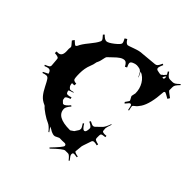

<svg xmlns="http://www.w3.org/2000/svg" viewBox="-260 -977 1228 1228"><g transform="rotate(45 354.0 -363.0)"><path d="M567.9 -229 581.5 -230 582.5 -219.2Q557.6 -216.8 552.2 -212.9Q546.9 -209 546.9 -199.2V-179.2Q546.9 -171.9 548.3 -168.5Q551.8 -160.2 582.5 -153.8L580.6 -143.1Q564.9 -147 558.6 -147Q552.2 -147 550 -146.5Q547.9 -146 546.4 -145.8Q544.9 -145.5 543.5 -143.8Q542 -142.1 541.3 -141.6Q540.5 -141.1 539.3 -138.7Q538.1 -136.2 538.1 -136Q538.1 -135.7 535.4 -127.9Q532.7 -120.1 527.8 -105.5L519.5 -81.1Q516.6 -71.8 516.6 -70.8L511.7 -21Q511.7 -12.7 545.4 -6.8L544.4 1Q526.9 -2 520.3 -2Q513.7 -2 511 -0.5Q508.3 1 507.8 2Q505.9 4.4 505.9 13.4Q505.9 22.5 527.8 48.8L522.5 53.2Q499 22.9 487.8 22.9H461.4Q446.3 22.9 381.8 85L376.5 80.1Q437.5 16.6 438.5 4.9V2Q437 -8.8 423.8 -8.8L402.8 -7.8Q388.7 -7.8 384 -8.3Q379.4 -8.8 377.4 -7.8L350.6 4.9Q348.6 5.9 341.3 5.9Q334 5.9 321.5 0.7Q309.1 -4.4 305.7 -7.8L285.6 -18.1Q288.1 -12.7 306.6 12.2L301.8 15.1Q277.8 -15.6 257.1 -24.2Q236.3 -32.7 207.3 -52.2Q178.2 -71.8 166.5 -85.9L161.6 -88.9Q132.3 -101.1 114.7 -122.1Q97.2 -143.1 81.1 -175.5Q64.9 -208 56.6 -220Q48.3 -231.9 37.6 -231.9Q26.9 -231.9 7.8 -225.1L4.4 -231.9L38.6 -249Q32.7 -273.9 15.6 -273.9Q6.8 -273.9 -15.1 -265.1L-18.6 -272.9Q4.4 -282.2 10 -287.1Q15.6 -292 15.6 -299.8L11.7 -348.1Q11.2 -356.4 9.8 -360.4Q5.4 -369.1 -26.4 -371.1L-25.4 -386.2H-14.2Q18.6 -386.2 18.6 -428.2L17.6 -453.1L19.5 -471.2Q19.5 -476.1 -6.3 -504.9L4.4 -520Q28.8 -497.1 33.4 -497.6Q38.1 -498 43.5 -506.8Q53.2 -530.8 85 -569.1Q116.7 -607.4 126.5 -628.9Q129.4 -633.3 129.4 -640.9Q129.4 -648.4 107.4 -671.9L115.7 -680.2Q137.2 -657.2 152.8 -657.2Q168.5 -657.2 201.7 -683.3Q234.9 -709.5 234.9 -720.7Q234.9 -731.9 222.7 -752.9L237.8 -762.2Q253.4 -735.8 267.6 -735.8Q272 -735.8 310.5 -750Q349.1 -764.2 372.6 -764.2L477.5 -773.9Q486.8 -774.9 493.4 -781.5Q500 -788.1 509.8 -811L518.6 -807.1Q506.8 -780.3 506.8 -773.4Q506.8 -766.6 508.8 -763.2Q511.2 -758.3 518.6 -756.8L537.6 -752.9Q540.5 -752 546.1 -752Q551.8 -752 556.6 -756.8L552.7 -766.1Q553.7 -762.2 558.6 -757.8Q566.4 -764.6 578.6 -779.8L579.6 -778.8L567.9 -798.8L574.7 -804.2Q589.8 -783.2 597.4 -777.6Q605 -772 614.7 -772H636.7Q646.5 -772 655.5 -777.1Q664.6 -782.2 682.6 -799.8L687.5 -794.9Q669.9 -776.4 664.8 -767.6Q659.7 -758.8 659.7 -749V-720.2Q659.7 -715.3 698.7 -688L689.5 -672.9Q654.8 -692.9 651.9 -692.9Q641.6 -692.9 641.6 -682.1Q634.8 -573.7 603.5 -525.4Q588.9 -502.9 575.7 -493.9Q562.5 -484.9 562.5 -478.3Q562.5 -471.7 568.8 -446.8L562.5 -444.8Q556.2 -477.1 553.5 -480.2Q550.8 -483.4 547.9 -483.9H544.4L541.5 -484.9Q539.6 -484.9 517.6 -458L510.7 -465.8Q528.8 -491.2 528.8 -493.2L527.8 -498L517.6 -517.1Q514.6 -522 514.6 -524.9L520.5 -553.2Q520.5 -594.2 500.5 -627.7Q480.5 -661.1 445.8 -675.8Q449.7 -666.5 462.4 -640.1L460.4 -639.2Q444.3 -671.4 440.7 -674.1Q437 -676.8 434.3 -678.2Q431.6 -679.7 429.7 -682.1Q412.6 -687 399.7 -687Q386.7 -687 371.1 -679.9Q355.5 -672.9 355.5 -662.8Q355.5 -652.8 365.7 -632.8L352.5 -626Q337.9 -654.8 322.5 -654.8Q307.1 -654.8 291 -644.3Q274.9 -633.8 254.2 -613Q233.4 -592.3 228.5 -588.6Q223.6 -585 221.7 -575.2Q214.4 -537.6 208.5 -527.3Q202.6 -517.1 201.9 -507.3Q201.2 -497.6 191.4 -472.7Q176.8 -437 176.8 -390.9Q176.8 -344.7 183.1 -337.6Q189.5 -330.6 209.5 -329.1L207.5 -313H187.5Q187.5 -294.9 195.8 -284.9Q204.1 -274.9 210.7 -274.9Q217.3 -274.9 235.8 -279.8L236.8 -275.9Q203.6 -267.1 203.6 -261.2L207.5 -250Q210.4 -240.2 221.7 -240.2Q232.9 -240.2 249.5 -246.1L252.4 -234.9Q219.7 -224.1 219.7 -212.9Q219.7 -209 220.7 -207L221.7 -199.2L224.6 -192.9L235.8 -182.1Q236.8 -181.2 238 -180.2Q239.3 -179.2 239.7 -178.7Q240.2 -178.2 245.1 -178.2Q257.8 -178.2 283.7 -209L290.5 -204.1Q266.6 -176.8 266.6 -161.1Q266.6 -90.8 388.7 -90.8Q393.6 -90.8 395.5 -92.8L414.6 -106L432.6 -133.8Q434.6 -140.6 434.6 -147.5Q434.6 -154.3 417.5 -180.2L424.8 -185.1Q444.8 -151.9 456.5 -151.9Q472.7 -151.9 472.7 -189Q472.7 -201.2 439.5 -216.8L444.8 -226.1Q466.8 -213.9 475.6 -213.9Q484.4 -213.9 489.7 -220.2L524.4 -253.9Q537.1 -266.6 550.8 -305.2L554.7 -303.2Q542.5 -268.6 542.5 -259.3Q542.5 -250 543.5 -247.1V-245.1Q543.9 -238.8 544.9 -236.3Q547.4 -229 567.9 -229ZM569.8 -748Q573.7 -746.1 576.7 -746.1Q585.4 -746.1 585.4 -759.8Q585.4 -762.2 583.5 -770Q573.2 -758.8 569.8 -748ZM552.7 -766.1Q550.8 -770 550.8 -771ZM511.7 -759.8 510.7 -761.2V-762.2Z"/></g></svg>

Font: Eater Caps
Style: Regular
Weight: 400
Version: Version 001.002